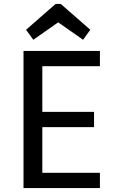

<svg xmlns="http://www.w3.org/2000/svg" viewBox="-20 -960 595 980"><path d="M100 0ZM490 -622H196V-389H460V-311H196V-78H490V0H100V-700H490ZM441 -808 404 -757 277 -846 150 -757 113 -808 264 -940H290Z"/></svg>

Font: Orienta
Style: Regular
Weight: 400
Designer: Eduardo Rodriguez Tunni
Foundry: Eduardo Rodriguez Tunni
Version: Version 1.001